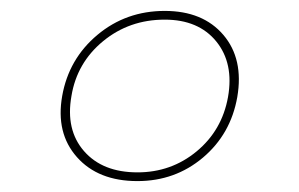

<svg xmlns="http://www.w3.org/2000/svg" viewBox="-20 -536 549 352"><path d="M282 -516Q352 -516 389.5 -472Q427 -428 415 -358Q403 -290 352 -247Q301 -204 232 -204Q160 -204 121 -248Q82 -292 94 -360Q106 -428 158.5 -472Q211 -516 282 -516ZM282 -500Q217 -500 169 -460.5Q121 -421 111 -360Q100 -298 134 -259Q168 -220 232 -220Q294 -220 340.5 -258.5Q387 -297 398 -358Q409 -420 376.5 -460Q344 -500 282 -500Z"/></svg>

Font: Poppins Thin
Style: Italic
Weight: 250
Italic angle: -10°
Designer: Ninad Kale (Devanagari), Jonny Pinhorn (Latin)
Foundry: Indian Type Foundry
Version: Version 3.200;PS 1.000;hotconv 16.6.54;makeotf.lib2.5.65590